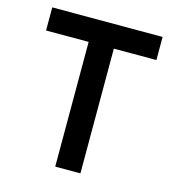

<svg xmlns="http://www.w3.org/2000/svg" viewBox="-104 -782 794 870"><g transform="rotate(15 293.0 -346.5)"><path d="M233.9 0V-585H34.2V-693.4H551.8V-585H352.1V0Z"/></g></svg>

Font: CaskaydiaCove NF SemiBold
Style: Regular
Weight: 600
Designer: Aaron Bell
Foundry: Saja Typeworks
Version: Version 2111.001; VTT 6.35;Nerd Fonts 3.2.1